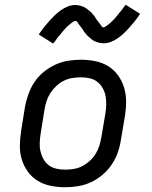

<svg xmlns="http://www.w3.org/2000/svg" viewBox="-20 -779 640 807"><path d="M254 8Q223 8 193 2Q163 -4 138.5 -19Q114 -34 97 -57.5Q80 -81 71.5 -109Q63 -137 63.5 -168Q64 -199 69 -230L85 -330Q90 -357 99.5 -383.5Q109 -410 124.5 -433.5Q140 -457 163 -476Q186 -495 212 -507Q238 -519 265.5 -523.5Q293 -528 319 -528Q350 -528 380 -522Q410 -516 434.5 -501Q459 -486 476 -462.5Q493 -439 501.5 -411Q510 -383 510 -352Q510 -321 505 -290L488 -190Q484 -163 474.5 -136.5Q465 -110 449 -86.5Q433 -63 410.5 -44Q388 -25 362 -13Q336 -1 308 3.5Q280 8 254 8ZM254 -66Q272 -66 290.5 -69Q309 -72 325.5 -80.5Q342 -89 357 -102.5Q372 -116 382 -132.5Q392 -149 397.5 -166.5Q403 -184 406 -202L423 -302Q426 -321 426.5 -340Q427 -359 423.5 -376.5Q420 -394 411 -409.5Q402 -425 388.5 -435.5Q375 -446 357 -450Q339 -454 320 -454Q302 -454 283.5 -451Q265 -448 248 -439.5Q231 -431 216.5 -417.5Q202 -404 191.5 -387.5Q181 -371 175.5 -353.5Q170 -336 167 -318L151 -218Q148 -199 147 -180Q146 -161 150 -143.5Q154 -126 162.5 -110.5Q171 -95 185 -84.5Q199 -74 217 -70Q235 -66 254 -66ZM203 -596 143 -634Q155 -652 167 -667Q179 -682 190 -694Q201 -706 211.5 -716Q222 -726 236 -736Q250 -746 265.5 -752Q281 -758 297 -758Q302 -758 307.5 -757Q313 -756 318 -755Q323 -754 327.5 -752Q332 -750 336.5 -747.5Q341 -745 344.5 -742.5Q348 -740 351.5 -737Q355 -734 359.5 -730.5Q364 -727 367 -723Q370 -719 373.5 -715.5Q377 -712 379 -708Q381 -704 383.5 -700.5Q386 -697 389.5 -692Q393 -687 396.5 -683Q400 -679 402.5 -675.5Q405 -672 407.5 -668Q410 -664 415 -664Q418 -664 421 -666Q424 -668 427.5 -670Q431 -672 435.5 -676Q440 -680 442 -681.5Q444 -683 446 -685Q448 -687 450.5 -689.5Q453 -692 455.5 -694.5Q458 -697 460.5 -699.5Q463 -702 465.5 -705Q468 -708 471 -711.5Q474 -715 476.5 -718.5Q479 -722 482 -725.5Q485 -729 488.5 -733Q492 -737 495 -741.5Q498 -746 501.5 -750.5Q505 -755 508 -759L569 -721Q557 -703 545 -688Q533 -673 522 -661Q511 -649 500.5 -639Q490 -629 476 -619Q462 -609 446.5 -603Q431 -597 415 -597Q410 -597 404.5 -598Q399 -599 394 -600Q389 -601 384.5 -603Q380 -605 375.5 -607Q371 -609 367.5 -612Q364 -615 360.5 -618Q357 -621 352.5 -624.5Q348 -628 345 -632Q342 -636 338.5 -639.5Q335 -643 332.5 -647Q330 -651 328 -654.5Q326 -658 322 -663Q318 -668 315 -672Q312 -676 309.5 -679.5Q307 -683 304.5 -687Q302 -691 297 -691Q294 -691 290.5 -689Q287 -687 284 -685Q281 -683 276 -679Q271 -675 269.5 -673.5Q268 -672 265.5 -670Q263 -668 260.5 -665.5Q258 -663 256 -660.5Q254 -658 251.5 -655.5Q249 -653 246.5 -650Q244 -647 241 -643.5Q238 -640 235.5 -636.5Q233 -633 229.5 -629.5Q226 -626 223 -622Q220 -618 217 -613.5Q214 -609 210.5 -604.5Q207 -600 203 -596Z"/></svg>

Font: Iosevka HT Extended
Style: Italic
Weight: 400
Width: 7
Italic angle: -9°
Monospace: yes
Designer: Belleve Invis
Foundry: Belleve Invis
Version: Version 32.3.0; ttfautohint (v1.8.4)